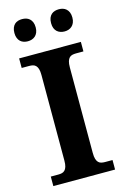

<svg xmlns="http://www.w3.org/2000/svg" viewBox="-136 -976 673 1037"><g transform="rotate(-15 200.5 -457.5)"><path d="M27.8 0V-53.2H69.8Q81.1 -53.2 90.3 -55.4Q99.6 -57.6 106.4 -64.5Q113.3 -71.3 117.2 -84Q121.1 -96.7 121.1 -118.2V-595.7Q121.1 -617.2 117.2 -629.9Q113.3 -642.6 106.4 -649.4Q99.6 -656.2 90.3 -658.4Q81.1 -660.6 69.8 -660.6H27.8V-713.9H373V-660.6H331.1Q320.3 -660.6 310.8 -658.4Q301.3 -656.2 294.4 -649.4Q287.6 -642.6 283.7 -629.9Q279.8 -617.2 279.8 -595.7V-118.2Q279.8 -96.7 283.7 -84Q287.6 -71.3 294.4 -64.5Q301.3 -57.6 310.8 -55.4Q320.3 -53.2 331.1 -53.2H373V0ZM38.6 -853Q38.6 -870.1 43.5 -882.1Q48.3 -894 56.4 -901.4Q64.5 -908.7 75.2 -911.9Q85.9 -915 97.7 -915Q109.4 -915 120.1 -911.9Q130.9 -908.7 139.2 -901.4Q147.5 -894 152.6 -882.1Q157.7 -870.1 157.7 -853Q157.7 -836.4 152.6 -824.5Q147.5 -812.5 139.2 -805.2Q130.9 -797.9 120.1 -794.4Q109.4 -791 97.7 -791Q85.9 -791 75.2 -794.4Q64.5 -797.9 56.4 -805.2Q48.3 -812.5 43.5 -824.5Q38.6 -836.4 38.6 -853ZM243.7 -853Q243.7 -870.1 248.5 -882.1Q253.4 -894 261.7 -901.4Q270 -908.7 280.8 -911.9Q291.5 -915 303.7 -915Q314.9 -915 325.4 -911.9Q335.9 -908.7 344.2 -901.4Q352.5 -894 357.7 -882.1Q362.8 -870.1 362.8 -853Q362.8 -836.4 357.7 -824.5Q352.5 -812.5 344.2 -805.2Q335.9 -797.9 325.4 -794.4Q314.9 -791 303.7 -791Q291.5 -791 280.8 -794.4Q270 -797.9 261.7 -805.2Q253.4 -812.5 248.5 -824.5Q243.7 -836.4 243.7 -853Z"/></g></svg>

Font: Droids
Style: b
Weight: 700
Foundry: Ascender Corporation
Version: Version 1.00 build 113